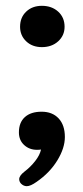

<svg xmlns="http://www.w3.org/2000/svg" viewBox="-20 -501 286 660"><path d="M49 -409Q49 -441 70 -461Q91 -481 124 -481Q158 -481 180 -461Q202 -441 202 -409Q202 -379 180 -359Q158 -339 124 -339Q91 -339 70 -359Q49 -379 49 -409ZM46 115Q46 103 64 89Q85 73 101 52.5Q117 32 121 13Q116 14 107 14Q81 14 63 -2.5Q45 -19 45 -46Q45 -80 65.5 -98.5Q86 -117 123 -117Q160 -117 181.5 -94Q203 -71 203 -30Q203 8 177 50.5Q151 93 106 124Q85 139 72 139Q61 139 52 130Q46 123 46 115Z"/></svg>

Font: Kodchasan SemiBold
Style: Regular
Weight: 600
Version: Version 1.000; ttfautohint (v1.6)